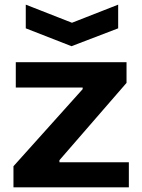

<svg xmlns="http://www.w3.org/2000/svg" viewBox="-20 -808 613 827"><path d="M91 -788 290 -710 489 -788V-686L288 -609L91 -686ZM38 -92 336 -424V-431H48V-540H525V-451L236 -118V-109H535V-1H38Z"/></svg>

Font: Encode Sans Wide
Style: SemiBold
Weight: 600
Designer: Pablo Impallari, Andres Torresi
Foundry: Pablo Impallari, Andres Torresi
Version: Version 1.000; ttfautohint (v1.00) -l 8 -r 50 -G 200 -x 14 -